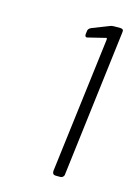

<svg xmlns="http://www.w3.org/2000/svg" viewBox="-75 -917 350 506"><g transform="rotate(15 99.5 -664.0)"><path d="M174 -874H191Q201 -874 199 -864L150 -464Q150 -460 147 -457Q144 -454 139 -454H127Q118 -454 118 -464L164 -835Q164 -841 161 -839L116 -828L112 -827Q106 -827 107 -836L108 -843Q108 -850 117 -854L163 -872Q167 -874 174 -874Z"/></g></svg>

Font: Barlow Semi Condensed ExLight
Style: Italic
Weight: 275
Width: 4
Italic angle: -7°
Designer: Jeremy Tribby
Foundry: Tribby Type
Version: Version 1.408